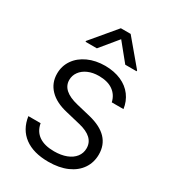

<svg xmlns="http://www.w3.org/2000/svg" viewBox="-182 -835 848 944"><g transform="rotate(30 242.5 -362.5)"><path d="M247.1 -479.5Q212.9 -479.5 186.3 -467.8Q159.7 -456.1 144.8 -435.5Q129.9 -415 129.9 -389.6Q129.9 -327.6 224.6 -304.7L305.7 -285.2Q439.5 -252 439.5 -144.5Q439.5 -99.1 415.8 -64Q392.1 -28.8 347.4 -9Q302.7 10.7 241.2 10.7Q156.2 10.7 105.7 -26.9Q55.2 -64.5 44.9 -134.8H114.3Q122.1 -91.8 154.1 -69.8Q186 -47.9 240.2 -47.9Q279.8 -47.9 309.6 -59.3Q339.4 -70.8 355.7 -91.8Q372.1 -112.8 372.1 -140.6Q372.1 -205.1 280.3 -226.6L199.2 -246.1Q132.8 -261.2 97.7 -297.6Q62.5 -334 62.5 -386.7Q62.5 -430.2 86.2 -464.6Q109.9 -499 152.6 -518.6Q195.3 -538.1 250 -538.1Q301.3 -537.6 340.6 -520.3Q379.9 -502.9 403.3 -471.4Q426.8 -439.9 432.6 -398.4H366.2Q357.4 -437 327.1 -458.3Q296.9 -479.5 247.1 -479.5ZM251 -690.4 169.9 -591.8H105.5V-596.7L222.7 -736.3H278.3L395.5 -596.7V-591.8H331.1Z"/></g></svg>

Font: Pretendard Light
Style: Regular
Weight: 300
Designer: Base glyphs from Inter by Rasmus Andersson; Hangeul glyphs from Noto Sans CJK(Source Han Sans) by Jang Soo-young and Kan
Foundry: Kil Hyung-jin
Version: Version 1.309